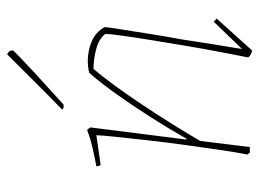

<svg xmlns="http://www.w3.org/2000/svg" viewBox="-114 -606 726 538"><g transform="rotate(-90 249.0 -337.0)"><path d="M377 6Q367 6 357 -4Q364 -39 373 -86.5Q382 -134 390.5 -184.5Q399 -235 406.5 -281.5Q414 -328 418.5 -361Q423 -394 423 -405Q409 -423 380.5 -430.5Q352 -438 325 -438Q305 -415 279 -379.5Q253 -344 225 -302Q197 -260 170.5 -217.5Q144 -175 123 -139L106 0H90L85 -7Q90 -31 97 -77.5Q104 -124 111.5 -179Q119 -234 125 -287Q131 -340 135 -379Q139 -418 139 -430L56 -418Q52 -422 52 -430Q69 -433 98.5 -439.5Q128 -446 154 -456L161 -447L127 -178L129 -177Q155 -223 188 -275Q221 -327 254.5 -374Q288 -421 314 -450Q322 -452 330.5 -453Q339 -454 347 -454Q376 -454 402 -443Q428 -432 442 -407Q442 -400 436.5 -365.5Q431 -331 423.5 -283.5Q416 -236 407 -187Q401 -146 395 -109Q389 -72 385 -48.5Q381 -25 381 -22L457 -101L466 -93ZM215 -522 211 -526 253 -567 366 -680Q370 -678 375 -673L377 -664Q377 -663 358.5 -645Q340 -627 314 -603Q288 -579 263 -556.5Q238 -534 225 -522Z"/></g></svg>

Font: Labrada Thin
Style: Italic
Weight: 100
Italic angle: -7°
Designer: Mercedes Jáuregui
Foundry: Omnibus-Type Team
Version: Version 1.000; ttfautohint (v1.8.4.7-5d5b)